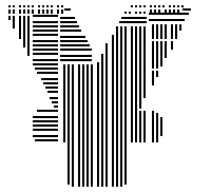

<svg xmlns="http://www.w3.org/2000/svg" viewBox="-20 -708 750 728"><path d="M20 -632H12V-648H20ZM36 -600H28V-648H36ZM60 -560H52V-648H60ZM76 -528H68V-648H76ZM92 -496H84V-648H92ZM200 -172H112V-180H200ZM200 -188H104V-196H200ZM200 -212H104V-220H200ZM200 -228H104V-236H200ZM200 -244H104V-252H200ZM200 -260H104V-268H200ZM200 -284H120V-292H200ZM200 -300H184V-308H200ZM200 -316H176V-324H200ZM200 -332H168V-340H200ZM200 -356H160V-364H200ZM200 -372H152V-380H200ZM200 -388H144V-396H200ZM200 -404H136V-412H200ZM200 -428H120V-436H200ZM200 -444H112V-452H200ZM200 -460H104V-468H200ZM200 -476H104V-484H200ZM200 -500H104V-508H200ZM200 -516H104V-524H200ZM200 -532H104V-540H200ZM200 -548H104V-556H200ZM200 -572H104V-580H200ZM200 -588H104V-596H200ZM200 -604H104V-612H200ZM200 -620H104V-628H200ZM200 -644H104V-652H200ZM228 -168H220V-464H228ZM244 -8H236V-464H244ZM260 0H252V-464H260ZM284 0H276V-464H284ZM300 0H292V-464H300ZM316 0H308V-464H316ZM332 0H324V-464H332ZM328 -476H208V-484H328ZM328 -492H208V-500H328ZM328 -516H208V-524H328ZM320 -532H208V-540H320ZM312 -548H208V-556H312ZM304 -564H208V-572H304ZM288 -588H208V-596H288ZM280 -604H208V-612H280ZM272 -620H208V-628H272ZM264 -636H208V-644H264ZM356 0H348V-368H356ZM372 0H364V-368H372ZM388 0H380V-368H388ZM412 0H404V-368H412ZM428 0H420V-368H428ZM444 0H436V-368H444ZM460 -8H452V-368H460ZM484 -168H476V-368H484ZM500 -168H492V-368H500ZM516 -168H508V-288H516ZM516 -296H508V-368H516ZM532 -168H524V-288H532ZM532 -336H524V-368H532ZM356 -368H348V-472H356ZM372 -368H364V-504H372ZM388 -368H380V-544H388ZM412 -368H404V-576H412ZM428 -368H420V-608H428ZM444 -368H436V-608H444ZM460 -368H452V-608H460ZM484 -368H476V-608H484ZM500 -368H492V-608H500ZM516 -368H508V-608H516ZM532 -368H524V-608H532ZM536 -620H432V-628H536ZM536 -636H440V-644H536ZM564 -168H556V-288H564ZM564 -384H556V-440H564ZM580 -168H572V-280H580ZM580 -416H572V-440H580ZM596 -192H588V-264H596ZM564 -448H556V-552H564ZM580 -448H572V-552H580ZM596 -456H588V-552H596ZM612 -488H604V-552H612ZM636 -520H628V-552H636ZM564 -560H556V-616H564ZM580 -560H572V-616H580ZM596 -560H588V-616H596ZM612 -560H604V-616H612ZM636 -560H628V-616H636ZM652 -560H644V-616H652ZM668 -592H660V-616H668ZM680 -628H544V-636H680ZM696 -652H544V-660H696ZM20 -656H12V-672H20ZM36 -656H28V-672H36ZM60 -656H52V-672H60ZM76 -656H68V-672H76ZM92 -656H84V-672H92ZM108 -656H100V-672H108ZM132 -656H124V-672H132ZM148 -656H140V-672H148ZM164 -656H156V-672H164ZM180 -656H172V-672H180ZM204 -656H196V-672H204ZM220 -656H212V-672H220ZM248 -668H224V-676H248ZM460 -656H452V-664H460ZM476 -656H468V-664H476ZM500 -656H492V-664H500ZM516 -656H508V-664H516ZM532 -656H524V-664H532ZM556 -656H548V-672H556ZM572 -656H564V-672H572ZM588 -656H580V-672H588ZM612 -656H604V-672H612ZM628 -656H620V-672H628ZM644 -656H636V-672H644ZM660 -656H652V-672H660ZM704 -668H672V-676H704ZM20 -680H12V-688H20ZM36 -680H28V-688H36ZM60 -680H52V-688H60ZM76 -680H68V-688H76ZM92 -680H84V-688H92ZM108 -680H100V-688H108ZM132 -680H124V-688H132ZM148 -680H140V-688H148ZM164 -680H156V-688H164ZM180 -680H172V-688H180ZM204 -680H196V-688H204ZM220 -680H212V-688H220ZM484 -680H476V-688H484ZM500 -680H492V-688H500ZM516 -680H508V-688H516ZM532 -680H524V-688H532ZM556 -680H548V-688H556ZM572 -680H564V-688H572ZM588 -680H580V-688H588ZM604 -680H596V-688H604ZM628 -680H620V-688H628ZM644 -680H636V-688H644ZM660 -680H652V-688H660ZM676 -680H668V-688H676Z"/></svg>

Font: Rubik Lines
Style: Regular
Weight: 400
Designer: Hubert and Fischer, NaN
Foundry: Hubert and Fischer, NaN
Version: Version 2.201